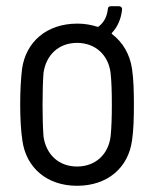

<svg xmlns="http://www.w3.org/2000/svg" viewBox="-20 -590 503 618"><path d="M405 -368C398 -416 375 -454 341 -480C339 -481 339 -483 341 -485C358 -503 370 -529 373 -560C373 -566 369 -570 363 -570H337C331 -570 327 -567 327 -560C324 -534 313 -517 298 -505C297 -504 295 -503 293 -504C274 -510 253 -514 229 -514C130 -514 63 -455 51 -368C47 -336 45 -295 45 -254C45 -213 47 -171 52 -138C64 -50 131 8 228 8C326 8 393 -50 405 -138C410 -171 411 -212 411 -254C411 -294 410 -335 405 -368ZM336 -151C329 -93 287 -54 228 -54C169 -54 128 -93 120 -151C118 -178 117 -213 117 -253C117 -292 118 -328 120 -355C128 -413 169 -452 228 -452C287 -452 329 -413 336 -355C339 -328 340 -293 340 -253C340 -215 339 -179 336 -151Z"/></svg>

Font: Barlow Semi Condensed
Style: Regular
Weight: 400
Width: 4
Designer: Jeremy Tribby
Foundry: Tribby Type
Version: Version 1.422;hotconv 1.0.109;makeotfexe 2.5.65596